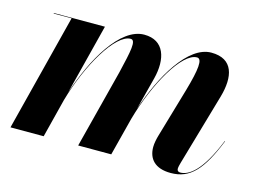

<svg xmlns="http://www.w3.org/2000/svg" viewBox="-73 -593 971 726"><g transform="rotate(15 413.0 -230.0)"><path d="M407 0 445.5 -150C487 -297.5 567.5 -438 625.5 -438C647.5 -438 642.5 -395 617.5 -308L561 -114.5C557 -101 553 -82.5 553 -68C553 -22.5 579.5 10 642 10C718 10 761.5 -38.5 810 -159L808.5 -159.5C756 -29 708.5 -1 676.5 -1C668.5 -1 664 -5.5 664 -12.5C664 -19 666.5 -29 669 -37.5L750.5 -319.5C773.5 -400.5 760.5 -469.5 673.5 -469.5C583 -469.5 502 -329.5 456.5 -192L489.5 -319.5C510 -400 490 -469.5 411 -469.5C316.5 -469.5 234 -322 189 -184L259 -460H59V-458H129L12.5 0H142.5L181 -152C222.5 -299 306.5 -441 365 -441C387.5 -441 377.5 -396.5 356.5 -308L277.5 0Z"/></g></svg>

Font: Bodoni* 96pt
Style: Bold Italic
Weight: 700
Italic angle: -13°
Version: Version 2.3